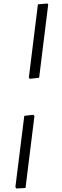

<svg xmlns="http://www.w3.org/2000/svg" viewBox="-20 -817 354 1099"><path d="M256 -792 204 -372 151 -366 145 -372 197 -792 251 -797ZM177 -152 126 259 74 262 68 254 119 -154 171 -160Z"/></svg>

Font: Alegreya Sans SC
Style: Italic
Weight: 400
Italic angle: -7°
Designer: Juan Pablo del Peral
Foundry: Huerta Tipografica
Version: Version 2.008; ttfautohint (v1.6)